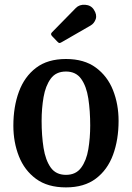

<svg xmlns="http://www.w3.org/2000/svg" viewBox="-20 -781 558 812"><path d="M36.5 -249.5Q36.5 -329.5 60 -393.2Q83.5 -457 132.5 -494.2Q181.5 -531.5 259 -531.5Q336 -531.5 385.2 -495.2Q434.5 -459 458 -399.5Q481.5 -340 481.5 -270Q481.5 -190 458 -126.2Q434.5 -62.5 385.2 -25.5Q336 11.5 259 11.5Q181.5 11.5 132.5 -24.5Q83.5 -60.5 60 -120Q36.5 -179.5 36.5 -249.5ZM156 -270Q156 -207.5 164.2 -155.5Q172.5 -103.5 194.5 -72.5Q216.5 -41.5 259 -41.5Q301 -41.5 323.2 -71.8Q345.5 -102 353.5 -149.8Q361.5 -197.5 361.5 -250Q361.5 -312.5 353.5 -364.5Q345.5 -416.5 323.2 -447.5Q301 -478.5 259 -478.5Q216.5 -478.5 194.5 -448.2Q172.5 -418 164.2 -370.2Q156 -322.5 156 -270ZM222.5 -605 200 -628.5Q192 -637 200 -644.5L300.5 -747Q315.5 -762.5 340.2 -760.8Q365 -759 377 -740Q391 -718.5 384.8 -700.2Q378.5 -682 363 -673L241.5 -603Q235 -599 231.5 -599Q228 -599 222.5 -605Z"/></svg>

Font: Besley* Narrow Medium
Style: Regular
Weight: 500
Width: 4
Designer: Owen Earl
Foundry: indestructible type*
Version: Version 3.000; ttfautohint (v1.8.3)